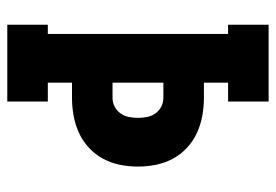

<svg xmlns="http://www.w3.org/2000/svg" viewBox="-138 -638 775 540"><g transform="rotate(90 250.0 -367.5)"><path d="M49 0V-114H75V-621H49V-735H265V-621H212V-553H255Q280 -553 305 -548.5Q330 -544 353 -533.5Q376 -523 395 -505.5Q414 -488 426 -465.5Q438 -443 443 -418Q448 -393 448 -368Q448 -342 443 -317Q438 -292 426 -269.5Q414 -247 395 -229.5Q376 -212 353 -201.5Q330 -191 305 -186.5Q280 -182 255 -182H212V-114H265V0ZM212 -296H255Q268 -296 279.5 -302Q291 -308 298.5 -318.5Q306 -329 308.5 -342Q311 -355 311 -368Q311 -380 308.5 -393Q306 -406 298.5 -416.5Q291 -427 279.5 -433Q268 -439 255 -439H212Z"/></g></svg>

Font: Iosevka Curly Slab Heavy
Style: Regular
Weight: 900
Monospace: yes
Designer: Belleve Invis
Foundry: Belleve Invis
Version: Version 22.1.2; ttfautohint (v1.8.4)